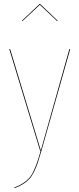

<svg xmlns="http://www.w3.org/2000/svg" viewBox="-20 -767 404 976"><path d="M94.2 -659.7 91.3 -661.6 181.2 -746.6H184.1L273.4 -661.6L270.5 -659.7L182.6 -742.7ZM336.9 -517.1 190.4 0Q179.2 38.6 171.9 60.5Q164.6 82.5 153.3 105.7Q142.1 128.9 129.4 142.6Q116.7 156.2 98.1 168.2Q79.6 180.2 53.7 189.5L52.7 186Q78.1 176.8 96.2 165Q114.3 153.3 126.7 140.1Q139.2 127 149.9 104.2Q160.6 81.5 168.2 59.8Q175.8 38.1 186.5 0H184.1L27.3 -517.1H31.7L187.5 -2L332.5 -517.1Z"/></svg>

Font: Fira Sans Compressed Four
Style: Regular
Weight: 100
Width: 1
Designer: Carrois Corporate & Edenspiekermann AG
Foundry: Carrois Corporate GbR & Edenspiekermann AG
Version: Version 4.203;PS 004.203;hotconv 1.0.88;makeotf.lib2.5.64775